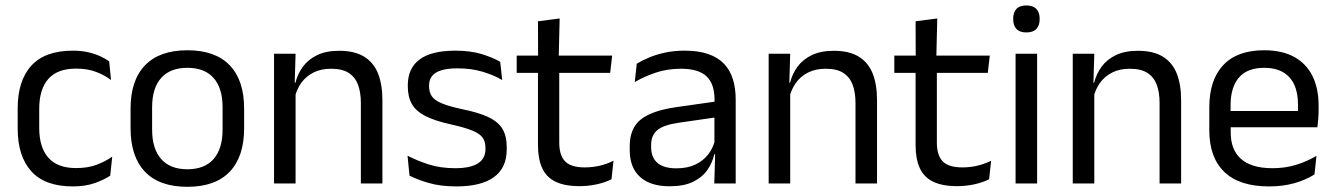

<svg xmlns="http://www.w3.org/2000/svg" viewBox="-20 -690 5020 722"><path d="M254 11Q149 11 97.8 -45.8Q46.5 -102.5 46.5 -206.5V-282.5Q46.5 -387 98 -443.2Q149.5 -499.5 254 -499.5Q285 -499.5 310.5 -493.8Q336 -488 356.2 -478.8Q376.5 -469.5 390.5 -459.5L397.5 -389Q374 -407 341.8 -419.5Q309.5 -432 266 -432Q196 -432 161.8 -393.2Q127.5 -354.5 127.5 -280.5V-208.5Q127.5 -136 161.8 -97Q196 -58 266 -58Q311 -58 343.8 -70.5Q376.5 -83 402 -101L394.5 -29.5Q372.5 -14.5 337 -1.8Q301.5 11 254 11Z M684.5 12.5Q579.5 12.5 525.2 -44.2Q471 -101 471 -207.5V-282Q471 -388 525.5 -444.5Q580 -501 684.5 -501Q789.5 -501 843.8 -444.5Q898 -388 898 -282V-207.5Q898 -101 843.8 -44.2Q789.5 12.5 684.5 12.5ZM684.5 -53.5Q749.5 -53.5 783.2 -92Q817 -130.5 817 -203V-286.5Q817 -358.5 783.2 -396.8Q749.5 -435 684.5 -435Q620 -435 586 -396.8Q552 -358.5 552 -286.5V-203Q552 -130.5 586 -92Q620 -53.5 684.5 -53.5Z M1337 0V-303.5Q1337 -343 1326.2 -371.5Q1315.5 -400 1291.2 -415.8Q1267 -431.5 1225 -431.5Q1186.5 -431.5 1158.2 -417Q1130 -402.5 1112.5 -377.8Q1095 -353 1088 -321.5L1073.5 -379H1091Q1099 -412 1119 -439.2Q1139 -466.5 1172.8 -482.8Q1206.5 -499 1255.5 -499Q1313.5 -499 1349.2 -477Q1385 -455 1401.5 -413.8Q1418 -372.5 1418 -312.5V0ZM1010.5 0V-488H1091.5L1088 -371L1091.5 -366.5V0Z M1696 11Q1637 11 1593 -1.8Q1549 -14.5 1520 -29.5L1512.5 -104.5Q1549 -85.5 1592.8 -71.5Q1636.5 -57.5 1692 -57.5Q1748.5 -57.5 1777 -75.5Q1805.5 -93.5 1805.5 -129V-134.5Q1805.5 -157.5 1794.8 -172.5Q1784 -187.5 1756 -199Q1728 -210.5 1676.5 -222Q1615 -235.5 1579.5 -253.8Q1544 -272 1528.8 -299Q1513.5 -326 1513.5 -365V-369.5Q1513.5 -433.5 1558 -466.5Q1602.5 -499.5 1692 -499.5Q1749.5 -499.5 1791.8 -486.5Q1834 -473.5 1861 -457.5L1868.5 -389Q1836 -408 1794 -420.5Q1752 -433 1699.5 -433Q1661.5 -433 1638 -425.2Q1614.5 -417.5 1604 -403.2Q1593.5 -389 1593.5 -369V-365Q1593.5 -343 1604 -327.8Q1614.5 -312.5 1641.8 -301.2Q1669 -290 1717.5 -279.5Q1780 -267 1816.8 -249.5Q1853.5 -232 1869.5 -205.2Q1885.5 -178.5 1885.5 -136.5V-128Q1885.5 -59 1837.5 -24Q1789.5 11 1696 11Z M2159.5 10Q2103 10 2068.5 -7Q2034 -24 2018.5 -58.5Q2003 -93 2003 -144.5V-452.5H2083V-154Q2083 -106 2105 -83.2Q2127 -60.5 2179 -60.5Q2208.5 -60.5 2235.8 -67Q2263 -73.5 2287 -85.5L2279.5 -16Q2256 -4 2224.5 3Q2193 10 2159.5 10ZM1923 -416V-481H2282L2274.5 -416ZM2003.5 -473 2003 -610 2084.5 -620.5 2081 -473Z M2666 0 2669.5 -118.5 2666.5 -131V-286.5L2667 -315Q2667 -374.5 2636.8 -403Q2606.5 -431.5 2541 -431.5Q2488.5 -431.5 2444.8 -416.5Q2401 -401.5 2367 -381.5L2374.5 -450.5Q2393.5 -462 2419.8 -473.2Q2446 -484.5 2479.8 -492Q2513.5 -499.5 2554 -499.5Q2606.5 -499.5 2643.2 -486.8Q2680 -474 2702.8 -450Q2725.5 -426 2736 -392Q2746.5 -358 2746.5 -316V0ZM2498 10.5Q2425.5 10.5 2386.8 -24.8Q2348 -60 2348 -125.5V-140Q2348 -207.5 2389.8 -240.8Q2431.5 -274 2522.5 -287L2677 -309L2681.5 -250L2532.5 -228.5Q2476.5 -220.5 2452.5 -201.2Q2428.5 -182 2428.5 -144.5V-136.5Q2428.5 -98 2452.2 -77.5Q2476 -57 2523.5 -57Q2565.5 -57 2595.5 -71.5Q2625.5 -86 2644 -110.5Q2662.5 -135 2669 -165L2681.5 -110H2666Q2659 -78 2639.8 -50.5Q2620.5 -23 2586 -6.2Q2551.5 10.5 2498 10.5Z M3197 0V-303.5Q3197 -343 3186.2 -371.5Q3175.5 -400 3151.2 -415.8Q3127 -431.5 3085 -431.5Q3046.5 -431.5 3018.2 -417Q2990 -402.5 2972.5 -377.8Q2955 -353 2948 -321.5L2933.5 -379H2951Q2959 -412 2979 -439.2Q2999 -466.5 3032.8 -482.8Q3066.5 -499 3115.5 -499Q3173.5 -499 3209.2 -477Q3245 -455 3261.5 -413.8Q3278 -372.5 3278 -312.5V0ZM2870.5 0V-488H2951.5L2948 -371L2951.5 -366.5V0Z M3579.5 10Q3523 10 3488.5 -7Q3454 -24 3438.5 -58.5Q3423 -93 3423 -144.5V-452.5H3503V-154Q3503 -106 3525 -83.2Q3547 -60.5 3599 -60.5Q3628.5 -60.5 3655.8 -67Q3683 -73.5 3707 -85.5L3699.5 -16Q3676 -4 3644.5 3Q3613 10 3579.5 10ZM3343 -416V-481H3702L3694.5 -416ZM3423.5 -473 3423 -610 3504.5 -620.5 3501 -473Z M3799 0V-488H3880V0ZM3839.5 -568Q3814.5 -568 3802.2 -581.2Q3790 -594.5 3790 -617.5V-620Q3790 -643.5 3802.2 -656.5Q3814.5 -669.5 3839.5 -669.5Q3864.5 -669.5 3877 -656.5Q3889.5 -643.5 3889.5 -620V-617.5Q3889.5 -594 3877 -581Q3864.5 -568 3839.5 -568Z M4340.5 0V-303.5Q4340.5 -343 4329.8 -371.5Q4319 -400 4294.8 -415.8Q4270.5 -431.5 4228.5 -431.5Q4190 -431.5 4161.8 -417Q4133.5 -402.5 4116 -377.8Q4098.5 -353 4091.5 -321.5L4077 -379H4094.5Q4102.5 -412 4122.5 -439.2Q4142.5 -466.5 4176.2 -482.8Q4210 -499 4259 -499Q4317 -499 4352.8 -477Q4388.5 -455 4405 -413.8Q4421.5 -372.5 4421.5 -312.5V0ZM4014 0V-488H4095L4091.5 -371L4095 -366.5V0Z M4752 11Q4640.5 11 4584 -43.5Q4527.5 -98 4527.5 -199.5V-286.5Q4527.5 -389.5 4580 -445.2Q4632.5 -501 4733.5 -501Q4801.5 -501 4847 -475.8Q4892.5 -450.5 4915.5 -404Q4938.5 -357.5 4938.5 -293V-275Q4938.5 -259 4937.2 -243Q4936 -227 4934 -211.5H4859.5Q4860.5 -235.5 4860.8 -257Q4861 -278.5 4861 -296.5Q4861 -341 4846.8 -371.8Q4832.5 -402.5 4804.2 -418.8Q4776 -435 4733.5 -435Q4670.5 -435 4639 -398.5Q4607.5 -362 4607.5 -294V-247.5L4608 -237.5V-191Q4608 -160.5 4617 -136Q4626 -111.5 4645.2 -93.8Q4664.5 -76 4694.2 -66.8Q4724 -57.5 4765 -57.5Q4812.5 -57.5 4853.5 -70Q4894.5 -82.5 4930.5 -104L4923 -34Q4890.5 -13.5 4847.5 -1.2Q4804.5 11 4752 11ZM4570 -211.5V-272.5H4917V-211.5Z"/></svg>

Font: Anek Gujarati
Style: Regular
Weight: 400
Designer: Mrunmayee Ghaisas (Gujarati), Yesha Goshar (Latin)
Foundry: Ek Type
Version: Version 1.003